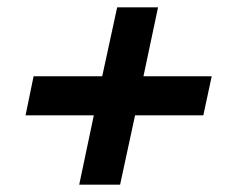

<svg xmlns="http://www.w3.org/2000/svg" viewBox="-20 -552 640 526"><path d="M197 -46 237 -236H50L72 -343H260L301 -532H413L373 -343H560L537 -236H350L309 -46Z"/></svg>

Font: Geist Mono SemiBold
Style: Italic
Weight: 600
Italic angle: -12°
Monospace: yes
Designer: Basement.studio, Andrés Briganti, Mateo Zaragoza
Foundry: Basement.studio, Vercel, Andrés Briganti, Guido Ferreyra, Mateo Zaragoza
Version: Version 1.500; ttfautohint (v1.8.4.7-5d5b)